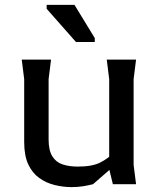

<svg xmlns="http://www.w3.org/2000/svg" viewBox="-20 -754 643 786"><path d="M273 12Q239 12 204 3.5Q169 -5 140.5 -25.5Q112 -46 95.5 -81.5Q79 -117 79 -173V-430L69 -510H189L179 -430V-183Q179 -139 194 -114.5Q209 -90 236 -81Q263 -72 299 -72Q358 -72 391 -89Q424 -106 448 -131V-76L361 0Q342 5 320 8.5Q298 12 273 12ZM442 0 427 -62V-430L417 -510H537L527 -430V-79L537 0ZM291 -582 171 -718V-734H285L368 -598V-582Z"/></svg>

Font: AR One Sans Medium
Style: Regular
Weight: 500
Designer: Niteesh Yadav
Foundry: Niteesh Yadav
Version: Version 1.001;gftools[0.9.33]